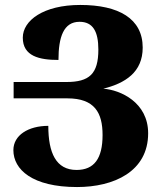

<svg xmlns="http://www.w3.org/2000/svg" viewBox="-20 -744 658 775"><path d="M291 11C439 11 578 -51 578 -206C578 -331 466 -381 397 -386C485 -408 556 -452 556 -552C556 -669 459 -724 304 -724C155 -724 72 -661 72 -592C72 -517 139 -502 216 -502C216 -595 237 -656 301 -656C355 -656 377 -617 377 -544C377 -445 340 -413 248 -413H35V-347H252C362 -347 394 -289 394 -199C394 -104 360 -58 289 -58C206 -58 175 -127 175 -236C94 -236 34 -198 34 -138C34 -60 110 11 291 11Z"/></svg>

Font: Noto Serif Armenian Condensed Black
Style: Regular
Weight: 900
Width: 3
Designer: Monotype Design Team
Foundry: Monotype Imaging Inc.
Version: Version 2.008